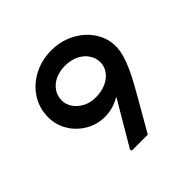

<svg xmlns="http://www.w3.org/2000/svg" viewBox="-175 -893 1072 1072"><g transform="rotate(-45 361.0 -357.0)"><path d="M287 0 283 -10 543 -452 549 -384Q529 -354 504 -327.5Q479 -301 449 -281Q419 -261 385.5 -250Q352 -239 315 -239Q252 -239 200 -270Q148 -301 118 -351.5Q88 -402 88 -461Q88 -533 125 -590.5Q162 -648 225.5 -681Q289 -714 366 -714Q421 -714 470 -695.5Q519 -677 556 -644.5Q593 -612 614.5 -569Q636 -526 636 -477Q636 -443 625.5 -406.5Q615 -370 597 -330.5Q579 -291 557 -252Q535 -213 513 -174L413 0ZM354 -352Q402 -352 438 -369Q474 -386 493 -413.5Q512 -441 512 -473Q512 -507 492.5 -536Q473 -565 438.5 -582Q404 -599 356 -599Q316 -599 282.5 -584Q249 -569 228.5 -540.5Q208 -512 208 -473Q208 -443 227 -415Q246 -387 279 -369.5Q312 -352 354 -352Z"/></g></svg>

Font: Lexend Peta Medium
Style: Regular
Weight: 500
Designer: Bonnie Shaver-Troup, Thomas Jockin
Foundry: Lexend
Version: Version 1.007